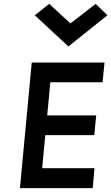

<svg xmlns="http://www.w3.org/2000/svg" viewBox="-20 -972 575 992"><path d="M83 0 144 -649H520L510 -547.1H240L223.9 -375.9H477L467.1 -273.9H214L197.9 -103.1H468L459.1 0ZM474.2 -952.1 535 -893.1 333.3 -732.1 159.9 -893.1 234.3 -952.1 344 -850.9Z"/></svg>

Font: Karla
Style: Italic
Weight: 400
Italic angle: -8°
Designer: Jonathan Pinhorn
Version: Version 2.004;gftools[0.9.33]